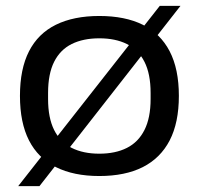

<svg xmlns="http://www.w3.org/2000/svg" viewBox="-20 -594 684 661"><path d="M321.8 12Q233.8 12 172.4 -18.7Q111.1 -49.5 79.9 -110.5Q48.7 -171.5 48.7 -264Q48.7 -356.5 79.9 -417.5Q111.1 -478.5 172.4 -508.8Q233.8 -539 321.8 -539Q410.7 -539 471.6 -508.8Q532.4 -478.5 564.1 -417.5Q595.8 -356.5 595.8 -264Q595.8 -171.5 564.1 -110.5Q532.4 -49.5 471.6 -18.7Q410.7 12 321.8 12ZM321.8 -64.9Q377.4 -64.9 416.8 -84.8Q456.2 -104.6 477.3 -146.4Q498.5 -188.2 498.5 -253.2V-273.8Q498.5 -339.8 477.3 -381.3Q456.2 -422.9 416.8 -442.5Q377.4 -462.1 321.8 -462.1Q266.5 -462.1 226.9 -442.5Q187.4 -422.9 166.4 -381.3Q145.5 -339.8 145.5 -273.8V-253.2Q145.5 -188.2 166.4 -146.4Q187.4 -104.6 226.9 -84.8Q266.5 -64.9 321.8 -64.9ZM42.6 46.8 530.1 -573.9H601.4L115.8 46.8Z"/></svg>

Font: Archivo SemiBold SemiExpanded
Style: Regular
Weight: 600
Width: 6
Version: Version 2.001